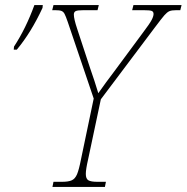

<svg xmlns="http://www.w3.org/2000/svg" viewBox="-20 -734 733 754"><path d="M190 -20H223Q249 -20 262 -26Q275 -32 282.5 -49.5Q290 -67 298 -108L348 -347L246 -648Q238 -671 233.5 -679.5Q229 -688 221.5 -691Q214 -694 197 -694H185L190 -714H368L363 -694H308Q285 -694 277.5 -690.5Q270 -687 270 -677Q270 -660 283 -621L334 -466Q352 -415 366 -368Q397 -412 429 -454L540 -604Q568 -641 575.5 -655.5Q583 -670 583 -679Q583 -688 576 -691Q569 -694 544 -694H499L504 -714H693L688 -694H672Q654 -694 645 -690Q636 -686 625.5 -674Q615 -662 588 -626L376 -344L326 -108Q317 -69 317 -51Q317 -32 327 -26Q337 -20 363 -20H396L392 0H186ZM35 -551Q82 -623 115 -714H148L147 -703Q102 -606 46 -539H34Z"/></svg>

Font: Noto Serif NarrowThin
Style: Italic
Weight: 250
Width: 4
Italic angle: -12°
Designer: Monotype Design Team
Foundry: Monotype Imaging Inc.
Version: Version 1.001